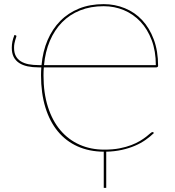

<svg xmlns="http://www.w3.org/2000/svg" viewBox="-20 -729 848 929"><path d="M734 -414Q734 -481.5 714 -534.5Q694 -587.5 659.8 -624Q625.5 -660.5 579.5 -679.8Q533.5 -699 481.5 -699Q418.5 -699 367.8 -678.8Q317 -658.5 280.2 -621Q243.5 -583.5 221.2 -531Q199 -478.5 193 -414ZM181 -414Q187 -480.5 210.2 -534.8Q233.5 -589 271.8 -627.8Q310 -666.5 362.8 -687.8Q415.5 -709 481.5 -709Q536 -709 584.2 -689.2Q632.5 -669.5 668 -631.5Q703.5 -593.5 724.2 -537.8Q745 -482 745 -410Q745 -407 742.2 -405Q739.5 -403 736.5 -403H192Q190.5 -384 190.5 -364.5Q190.5 -278.5 212 -211.5Q233.5 -144.5 272.2 -98.8Q311 -53 365 -29Q419 -5 484.5 -5Q526 -5 558.2 -11.2Q590.5 -17.5 615.2 -27Q640 -36.5 658 -47.5Q676 -58.5 688 -68Q700 -77.5 707 -83.8Q714 -90 717.5 -90Q720.5 -90 722.5 -88L725 -85.5Q707 -68 684.2 -52Q661.5 -36 633 -23.8Q604.5 -11.5 569.8 -3.8Q535 4 494 5V180H482V5Q411.5 4.5 355.2 -20.8Q299 -46 259.8 -93.5Q220.5 -141 199.5 -209.5Q178.5 -278 178.5 -364.5Q178.5 -384 180 -403H167Q137.5 -403 113.8 -408Q90 -413 72.8 -424.2Q55.5 -435.5 46.2 -453.5Q37 -471.5 37 -498Q37 -513.5 40.2 -528.8Q43.5 -544 50 -560L53.5 -559Q59.5 -557.5 59.5 -554Q59.5 -552.5 57.8 -547.5Q56 -542.5 53.8 -535.2Q51.5 -528 49.8 -518.5Q48 -509 48 -498Q48 -474 56.5 -458Q65 -442 80.8 -432.2Q96.5 -422.5 118.2 -418.2Q140 -414 167 -414Z"/></svg>

Font: Lato 2
Style: Regular
Weight: 100
Designer: Lukasz Dziedzic with Adam Twardoch and Botio Nikoltchev
Foundry: tyPoland Lukasz Dziedzic
Version: Version 2.015; 2015-08-06; http://www.latofonts.com/